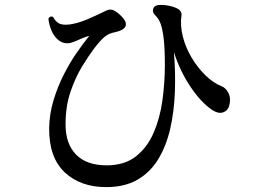

<svg xmlns="http://www.w3.org/2000/svg" viewBox="-20 -761 1040 785"><path d="M414 4Q309 4 244.5 -56.5Q180 -117 181 -237Q182 -295 198.5 -350Q215 -405 240 -454.5Q265 -504 293 -544.5Q321 -585 345 -614Q333 -612 316 -604.5Q299 -597 283 -590.5Q267 -584 256 -584Q233 -584 216 -599.5Q199 -615 189.5 -638.5Q180 -662 178 -685Q184 -697 197 -692Q204 -677 218.5 -667Q233 -657 265 -661Q300 -666 339.5 -683Q379 -700 415 -718Q432 -726 447.5 -717.5Q463 -709 479 -692Q500 -670 493 -653.5Q486 -637 449 -629Q426 -625 408.5 -611Q391 -597 365 -563Q343 -534 315.5 -489Q288 -444 268 -385Q248 -326 248 -252Q248 -173 291 -129Q334 -85 416 -85Q489 -85 535.5 -121.5Q582 -158 608 -218Q634 -278 644 -350Q654 -422 654 -494Q654 -560 649.5 -600.5Q645 -641 637 -663Q629 -685 616 -697Q601 -711 607 -726.5Q613 -742 640 -741Q673 -740 699 -729Q725 -718 722 -698Q716 -657 727.5 -611.5Q739 -566 764 -524.5Q789 -483 821 -452Q853 -421 887 -408Q904 -401 914.5 -379.5Q925 -358 917 -328Q911 -308 892 -301.5Q873 -295 848 -311Q802 -342 759 -406Q716 -470 691 -548Q698 -466 695 -385.5Q692 -305 676 -235Q660 -165 627.5 -111Q595 -57 542.5 -26.5Q490 4 414 4Z"/></svg>

Font: Zen Old Mincho SemiBold
Style: Regular
Weight: 600
Version: Version 1.500